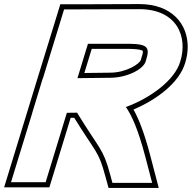

<svg xmlns="http://www.w3.org/2000/svg" viewBox="-39 -830 942 943"><path d="M579.3 -304.4C607.5 -263.9 639 -196.5 675 -59L708.2 68H513.2L501.4 25C467.4 -102.3 450 -95.5 339.5 -276.6L289.4 -276L211.1 -20L185.1 65H15.1L41.1 -20L119.1 -274C119 -274 118.9 -274 118.8 -274L170.7 -444C171 -444 171.2 -444 171.4 -444L249.7 -699L275.7 -784H360.7L645 -785C832 -785 884.1 -648 846.4 -528C819.4 -434.8 696.3 -346.8 579.3 -304.4ZM341.4 -446.1 500 -448H501C586 -448 664.8 -490 676.4 -528L676.7 -529C698.2 -596 690.7 -614 593 -615H393ZM148 -454.2 -18.7 90H203.6L308 -251.3L325.6 -251.5C431.8 -79.1 445 -89.3 477.2 31.5L494.2 93H740.6L699.2 -65.3C669.3 -179.5 641.7 -248 616.6 -292.1C728.9 -339.5 841.3 -422.4 870.4 -520.8C878.8 -547.8 882.8 -573.5 882.9 -600.2C883.2 -709.9 807.2 -810 644.9 -810L360.7 -809H257.2L225.8 -706.3ZM375.3 -471.5 411.5 -590H592.9C622.5 -589.7 642.8 -587.4 652.9 -584.2C663.8 -580.7 668.4 -584.8 652.9 -536.5L652.5 -535.3C646.8 -516.7 581.7 -473 501 -473H499.8Z"/></svg>

Font: Nordica Plus
Style: NordicaClassicBkOblOl
Weight: 900
Version: Version 1.01